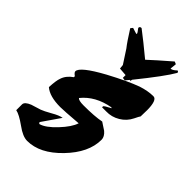

<svg xmlns="http://www.w3.org/2000/svg" viewBox="-234 -740 848 848"><g transform="rotate(45 189.5 -316.0)"><path d="M393 -392Q389 -387 379 -366Q364 -335 334 -317Q304 -299 270 -300H244V-306Q244 -310 277 -327L273 -329Q189 -314 143 -257Q149 -248 180 -248Q250 -248 289 -256Q322 -235 324 -233Q344 -216 344 -197Q344 -117 269 -39Q194 39 115 39Q87 39 49 11Q7 -19 -15 -23V-59Q-15 -75 15 -87Q18 -88 60 -101Q74 -106 106 -124Q135 -141 154 -144L96 -60V-55L101 -52Q131 -60 171 -102.5Q211 -145 221 -177Q135 -170 113 -170Q46 -170 15 -197Q17 -240 24 -258Q33 -286 62 -306V-312Q48 -322 48 -329Q48 -357 156 -416Q242 -462 297 -482Q337 -495 370 -495Q394 -495 394 -429Q394 -439 393 -392ZM252 -480 250 -471 245 -472 231 -455 217 -457V-474L179 -477L177 -497Q164 -518 136 -560Q119 -581 85 -635L93 -645Q103 -642 122 -636Q123 -637 123 -640Q123 -643 109 -661Q109 -671 120 -671Q165 -637 230 -583Q262 -613 328 -670L340 -665Q339 -655 337 -635H339Q348 -635 365 -651Q371 -650 372 -643Q344 -594 252 -480Z"/></g></svg>

Font: Ode an Erik AH
Style: Regular
Weight: 400
Designer: Andreas Höfeld
Foundry: Fontgrube AH
Version: Version 2.00